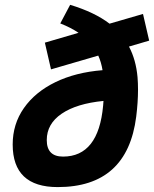

<svg xmlns="http://www.w3.org/2000/svg" viewBox="-20 -760 634 790"><path d="M228 -663.6 268.6 -740.2Q369.6 -709.5 430.7 -662.6L568.4 -702.6L593.8 -592.8L510.7 -568.4Q539.6 -513.7 545.9 -442.4Q547.9 -418 547.9 -391.1Q547.9 -339.8 540.5 -280.3Q503.9 9.8 217.3 9.8Q32.2 9.8 32.2 -165.5Q32.2 -249.5 78.4 -315.4Q124.5 -381.3 207.8 -421.9Q291 -462.4 401.9 -471.2Q396.5 -504.4 384.3 -531.2L189.9 -474.6L164.6 -584.5L303.2 -625Q271.5 -646.5 228 -663.6ZM405.8 -344.7Q295.4 -334 233.9 -292.2Q172.4 -250.5 172.4 -183.6Q172.4 -115.7 239.3 -115.7Q385.3 -115.7 404.3 -325.2Q405.3 -335 405.8 -344.7Z"/></svg>

Font: CaskaydiaCove NFP
Style: Bold Italic
Weight: 700
Italic angle: -10°
Designer: Aaron Bell
Foundry: Saja Typeworks
Version: Version 2111.001; VTT 6.35;Nerd Fonts 3.1.1